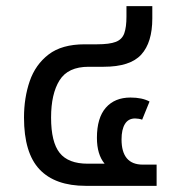

<svg xmlns="http://www.w3.org/2000/svg" viewBox="-20 -604 579 624"><path d="M259 0Q159 0 108.5 -53.5Q58 -107 58 -222Q58 -286 76.5 -340Q95 -394 138 -427Q181 -460 255 -460H295Q336 -460 356.5 -468Q377 -476 384 -496Q391 -516 391 -550V-584H475V-544Q475 -466 439 -426.5Q403 -387 317 -387H268Q201 -387 173.5 -343Q146 -299 146 -222Q146 -142 174 -107Q202 -72 265 -72H320Q295 -102 295 -156Q295 -221 324 -254Q353 -287 404 -287Q442 -287 466 -274L442 -215Q437 -217 430.5 -218Q424 -219 419 -219Q397 -219 386 -201Q375 -183 375 -151Q375 -69 444 -69H489V0Z"/></svg>

Font: Noto Sans Living
Style: Regular
Weight: 400
Designer: Monotype Design Team
Foundry: Monotype Imaging Inc.
Version: Version 2.013; ttfautohint (v1.8.4.7-5d5b)